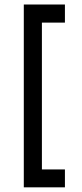

<svg xmlns="http://www.w3.org/2000/svg" viewBox="-20 -759 359 839"><path d="M263.7 -660.2H163.1V-18.6H263.7V59.6H84V-739.3H263.7Z"/></svg>

Font: Allerta
Style: Stencil
Weight: 400
Designer: Matt McInerney
Foundry: Matt McInerney
Version: Version 1.0